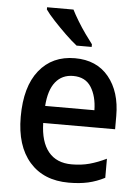

<svg xmlns="http://www.w3.org/2000/svg" viewBox="-54 -809 628 862"><g transform="rotate(5 259.5 -378.0)"><path d="M268 -549Q366 -549 420.5 -482.5Q475 -416 475 -307V-247H151Q153 -162 189.5 -117.5Q226 -73 294 -73Q338 -73 374.5 -83Q411 -93 450 -112V-26Q413 -7 375 1.5Q337 10 288 10Q175 10 111.5 -62.5Q48 -135 48 -266Q48 -402 107 -475.5Q166 -549 268 -549ZM267 -469Q217 -469 187.5 -432.5Q158 -396 153 -324H375Q374 -387 348 -428Q322 -469 267 -469ZM242 -766Q253 -744 270 -716Q287 -688 305.5 -662Q324 -636 338 -618V-606H270Q248 -623 218.5 -651.5Q189 -680 162.5 -708.5Q136 -737 123 -756V-766Z"/></g></svg>

Font: Noto Sans Gujarati UI SemiCondensed Medium
Style: Regular
Weight: 500
Width: 4
Designer: Jelle Bosma - Monotype Design Team, Universal Thirst
Foundry: Monotype Imaging Inc.
Version: Version 2.106; ttfautohint (v1.8.4.7-5d5b)